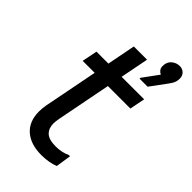

<svg xmlns="http://www.w3.org/2000/svg" viewBox="-240 -860 945 945"><g transform="rotate(45 232.0 -388.0)"><path d="M248 8Q173 8 130.5 -29.5Q88 -67 88 -136Q88 -145 89 -157Q90 -169 92 -180L192 -692H284L184 -180Q182 -170 181 -160Q180 -150 180 -144Q180 -111 200 -91.5Q220 -72 268 -72Q309 -72 344 -88H352L340 -8Q324 -1 299.5 3.5Q275 8 248 8ZM64 -464 80 -544H412L396 -464ZM384 -688Q376 -691 368 -700Q360 -709 360 -724Q360 -753 378.5 -768.5Q397 -784 420 -784Q439 -784 451.5 -772Q464 -760 464 -740Q464 -718 454 -702Q444 -686 436 -676L380 -600H324V-606Z"/></g></svg>

Font: Kufam
Style: Italic
Weight: 400
Italic angle: -11°
Designer: Artur Schmal
Foundry: Original Type
Version: Version 1.301; ttfautohint (v1.8.3)